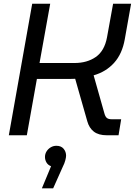

<svg xmlns="http://www.w3.org/2000/svg" viewBox="-20 -720 719 1022"><path d="M27 0 151.4 -700H247.2L190.4 -384.6H376.4Q443.4 -384.6 489.7 -416.6Q536 -448.6 549.6 -521.2L582 -700H677.8L644.2 -511.2Q630.6 -433.6 587.5 -385.7Q544.4 -337.8 478.4 -319L535.8 -116.2Q540.2 -99.6 548.6 -92.4Q557 -85.2 574.2 -85.2H625L611 0H548.6Q504.6 0 479.6 -19.3Q454.6 -38.6 444.8 -74L380.2 -300.6Q370.2 -300.2 359 -300Q347.8 -299.8 337 -299.8H176.4L122.8 0ZM203 282.4 251.8 164.8Q235.4 158.6 227.4 145Q219.4 131.4 219.4 115.6Q219.4 99.2 227.9 85.7Q236.4 72.2 250.2 64.1Q264 56 280 56Q305.4 56 318.6 71.8Q331.8 87.6 331.8 108.8Q331.8 117.6 327.5 133.9Q323.2 150.2 314.8 166.4L263 282.4Z"/></svg>

Font: MuseoModerno Thin
Style: Italic
Weight: 100
Italic angle: -9°
Designer: Pablo Cosgaya, Héctor Gatti, Marcela Romero, and the Authors of The MuseoModerno Project.
Foundry: Omnibus-Type Team
Version: Version 1.003